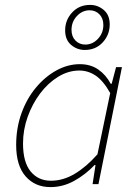

<svg xmlns="http://www.w3.org/2000/svg" viewBox="-20 -752 564 784"><path d="M186 12Q123 12 84.5 -32Q46 -76 46 -160Q46 -229 67.5 -289Q89 -349 126.5 -394Q164 -439 210.5 -464.5Q257 -490 306 -490Q350 -490 381.5 -468Q413 -446 432 -410H436L454 -478H478L382 0H358L370 -78H366Q329 -39 283 -13.5Q237 12 186 12ZM188 -14Q238 -14 285.5 -42.5Q333 -71 378 -122L430 -372Q402 -422 371 -443Q340 -464 304 -464Q259 -464 217.5 -438.5Q176 -413 144 -370.5Q112 -328 93 -275Q74 -222 74 -166Q74 -90 105 -52Q136 -14 188 -14ZM326 -548Q295 -548 270.5 -568.5Q246 -589 246 -628Q246 -670 274.5 -701Q303 -732 348 -732Q379 -732 403.5 -711.5Q428 -691 428 -652Q428 -610 399.5 -579Q371 -548 326 -548ZM328 -570Q358 -570 380 -593.5Q402 -617 402 -650Q402 -677 386 -693.5Q370 -710 346 -710Q316 -710 294 -686.5Q272 -663 272 -630Q272 -603 288 -586.5Q304 -570 328 -570Z"/></svg>

Font: Source Sans 3 ExtraLight
Style: Italic
Weight: 250
Italic angle: -11°
Designer: Paul D. Hunt
Foundry: Adobe
Version: Version 3.046;hotconv 1.0.118;makeotfexe 2.5.65603